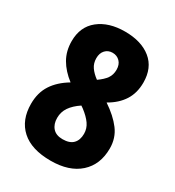

<svg xmlns="http://www.w3.org/2000/svg" viewBox="-177 -830 863 945"><g transform="rotate(30 255.0 -357.0)"><path d="M256 -724Q349 -724 404 -679.5Q459 -635 459 -551Q459 -492 431.5 -449Q404 -406 351 -376Q411 -336 444.5 -291.5Q478 -247 478 -188Q478 -96 419 -43Q360 10 255 10Q146 10 89 -41.5Q32 -93 32 -185Q32 -248 61.5 -293.5Q91 -339 148 -373Q101 -409 76 -452.5Q51 -496 51 -552Q51 -634 107.5 -679Q164 -724 256 -724ZM255 -603Q230 -603 214 -586Q198 -569 198 -540Q198 -511 213 -489.5Q228 -468 254 -449Q284 -470 298.5 -490.5Q313 -511 313 -540Q313 -569 296.5 -586Q280 -603 255 -603ZM178 -189Q178 -154 197 -132.5Q216 -111 253 -111Q293 -111 312.5 -131Q332 -151 332 -187Q332 -217 314.5 -242Q297 -267 264 -292L251 -301Q215 -277 196.5 -250Q178 -223 178 -189Z"/></g></svg>

Font: Noto Sans Ethiopic Condensed ExtraBold
Style: Regular
Weight: 800
Width: 3
Designer: Monotype Design Team
Foundry: Monotype Imaging Inc.
Version: Version 2.102; ttfautohint (v1.8.4.7-5d5b)